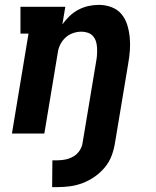

<svg xmlns="http://www.w3.org/2000/svg" viewBox="-20 -548 640 788"><path d="M215 220H194L195 110H215Q232 110 249 106.5Q266 103 281.5 94Q297 85 307 69.5Q317 54 319 38L376 -304Q378 -317 378.5 -330Q379 -343 378 -356Q377 -369 373 -380.5Q369 -392 360.5 -401Q352 -410 339.5 -414Q327 -418 314 -418Q297 -418 279.5 -412Q262 -406 248.5 -393.5Q235 -381 227 -364.5Q219 -348 217 -331L162 0H29L97 -410H64V-520H248L236 -448Q249 -466 265.5 -482Q282 -498 302.5 -508.5Q323 -519 344 -523.5Q365 -528 386 -528Q413 -528 438 -518.5Q463 -509 479 -489.5Q495 -470 502.5 -445Q510 -420 512.5 -394Q515 -368 513 -340.5Q511 -313 506 -286L452 38Q448 64 438.5 90Q429 116 411 138Q393 160 369.5 176.5Q346 193 320 203Q294 213 267.5 216.5Q241 220 215 220Z"/></svg>

Font: Iosevka Etoile Extrabold
Style: Italic
Weight: 800
Italic angle: -9°
Designer: Belleve Invis
Foundry: Belleve Invis
Version: Version 22.1.2; ttfautohint (v1.8.4)